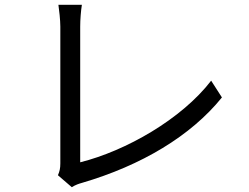

<svg xmlns="http://www.w3.org/2000/svg" viewBox="-20 -764 1040 802"><path d="M280 18C295 8 311 3 322 0C571 -73 777 -196 907 -357L862 -427C738 -266 506 -134 315 -86V-653C315 -682 318 -719 322 -744H224C227 -724 232 -680 232 -653V-81C232 -61 229 -48 222 -32Z"/></svg>

Font: Noto Sans Mono CJK JP Regular
Style: Regular
Weight: 400
Designer: Ryoko NISHIZUKA (kana & ideographs); Paul D. Hunt (Latin, Greek & Cyrillic); Wenlong ZHANG (bopomofo); Sandoll Communica
Foundry: Adobe Systems Incorporated
Version: Version 1.004;PS 1.004;hotconv 1.0.82;makeotf.lib2.5.63406